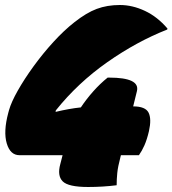

<svg xmlns="http://www.w3.org/2000/svg" viewBox="-20 -740 689 767"><path d="M410 -430H416Q540 -430 527 -376L512 -315Q561 -315 573.5 -290Q586 -265 575 -216Q567 -182 557 -159.5Q547 -137 535 -120H463L461 -112Q451 -74 448.5 -49Q446 -24 446 0Q391 7 332 7Q253 7 230.5 -15.5Q208 -38 221 -85Q226 -103 230 -120H58Q21 -120 7 -167Q-7 -214 13 -289L16 -300Q25 -332 51 -378Q77 -424 114 -475Q151 -526 193.5 -572.5Q236 -619 277 -651Q325 -689 366.5 -704.5Q408 -720 459 -720Q509 -720 559 -696.5Q609 -673 649 -626L648 -622Q526 -574 408.5 -491.5Q291 -409 203 -299L202 -293Q256 -306 303 -311Q325 -344 352.5 -375Q380 -406 410 -430Z"/></svg>

Font: Recursive Mn Csl St XBk
Style: Italic
Weight: 1000
Italic angle: -15°
Monospace: yes
Version: Version 1.079;hotconv 1.0.112;makeotfexe 2.5.65598; ttfautoh